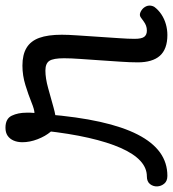

<svg xmlns="http://www.w3.org/2000/svg" viewBox="-79 -630 632 702"><g transform="rotate(-90 237.0 -279.0)"><path d="M-55 17Q-74 17 -83.5 5.5Q-93 -6 -93.5 -20.5Q-94 -35 -85 -46.5Q-76 -58 -57 -58Q-26 -58 0 -82Q26 -106 47 -153.5Q68 -201 84 -271Q100 -341 110 -433L170 -424Q161 -312 142.5 -229Q124 -146 96 -91.5Q68 -37 30.5 -10Q-7 17 -55 17ZM460 17Q434 17 415 10Q396 3 384 -10.5Q372 -24 366 -44.5Q360 -65 360 -91Q360 -119 362.5 -155Q365 -191 367.5 -229Q370 -267 372.5 -301.5Q375 -336 375 -361Q375 -400 365.5 -414.5Q356 -429 330 -429Q302 -429 266 -419Q230 -409 196 -399.5Q162 -390 141 -390Q123 -390 106.5 -409.5Q90 -429 79 -457.5Q68 -486 68 -513Q68 -531 74 -545Q80 -559 91.5 -567Q103 -575 121 -575Q154 -575 165 -552Q176 -529 176 -498Q176 -491 176 -484Q176 -477 175 -469Q187 -469 214 -480Q241 -491 276.5 -502Q312 -513 348 -513Q388 -513 413 -498Q438 -483 449.5 -451.5Q461 -420 461 -369Q461 -346 458.5 -310.5Q456 -275 453.5 -235.5Q451 -196 448.5 -161Q446 -126 446 -103Q446 -77 453.5 -67.5Q461 -58 476 -58Q486 -58 494 -61Q502 -64 509.5 -69.5Q517 -75 524 -80Q532 -86 542 -82Q552 -78 559 -70Q567 -60 567.5 -50Q568 -40 563 -31Q552 -16 535.5 -5Q519 6 499.5 11.5Q480 17 460 17Z"/></g></svg>

Font: Playwrite BR
Style: Regular
Weight: 400
Designer: Veronika Burian, José Scaglione
Foundry: TypeTogether
Version: Version 1.002